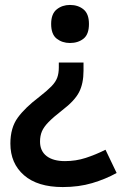

<svg xmlns="http://www.w3.org/2000/svg" viewBox="-20 -572 501 777"><path d="M318 -286Q318 -234 300 -199Q282 -164 232 -126Q196 -98 176.5 -78Q157 -58 149.5 -40Q142 -22 142 1Q142 39 168.5 59.5Q195 80 243 80Q287 80 327 67Q367 54 407 34L452 128Q407 153 353 169Q299 185 234 185Q132 185 77 137Q22 89 22 9Q22 -55 52 -96Q82 -137 139 -180Q171 -205 188 -222.5Q205 -240 211.5 -257.5Q218 -275 218 -299V-319H318ZM340 -475Q340 -433 318 -415.5Q296 -398 263 -398Q232 -398 209.5 -415.5Q187 -433 187 -475Q187 -516 209.5 -534Q232 -552 263 -552Q296 -552 318 -534Q340 -516 340 -475Z"/></svg>

Font: Noto Sans Meetei Mayek SemiBold
Style: Regular
Weight: 600
Designer: Monotype Design Team and Neelakash Kshetrimayum
Foundry: Monotype Imaging Inc.
Version: Version 2.002; ttfautohint (v1.8.4.7-5d5b)